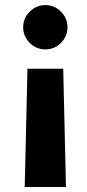

<svg xmlns="http://www.w3.org/2000/svg" viewBox="-20 -532 342 755"><path d="M239.4 203.4H77.2L88 -261.7H228.6ZM245.4 -424.8Q245.4 -389.2 219.7 -363.4Q193.9 -337.7 158.3 -337.7Q122.7 -337.7 96.9 -363.4Q71.1 -389.2 71.1 -424.8Q71.1 -460.4 96.9 -486.2Q122.7 -512 158.3 -512Q193.9 -512 219.7 -486.2Q245.4 -460.4 245.4 -424.8Z"/></svg>

Font: Oak Sans Light
Style: Regular
Weight: 400
Designer: Erik Kennedy, Walven
Foundry: Erik Kennedy, Walven
Version: Version 1.100;Glyphs 3.1.2 (3151)